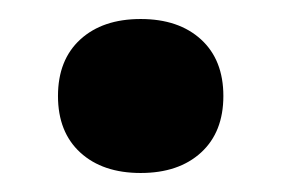

<svg xmlns="http://www.w3.org/2000/svg" viewBox="-20 -455 296 202"><path d="M215 -354Q215 -316 191.5 -294.5Q168 -273 128 -273Q88 -273 64.5 -294.5Q41 -316 41 -354Q41 -392 64.5 -413.5Q88 -435 128 -435Q168 -435 191.5 -413.5Q215 -392 215 -354Z"/></svg>

Font: Work Sans SemiBold
Style: Regular
Weight: 600
Designer: Wei Huang
Foundry: Wei Huang
Version: Version 1.500